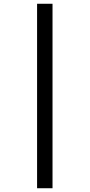

<svg xmlns="http://www.w3.org/2000/svg" viewBox="-20 -890 476 1020"><path d="M259 -870H177V110H259Z"/></svg>

Font: Glow Sans SC Normal Book
Style: Regular
Weight: 500
Designer: Ryoko NISHIZUKA (kana, bopomofo & ideographs); Paul D. Hunt (Latin, Greek & Cyrillic); Sandoll Communications, Soo-young
Version: Version 0.93